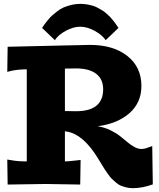

<svg xmlns="http://www.w3.org/2000/svg" viewBox="-20 -965 830 1005"><path d="M533.2 -754.9Q514.2 -782.7 474.6 -804Q435.1 -825.2 399.9 -825.2Q363.8 -825.2 324.2 -803.7Q284.7 -782.2 267.1 -754.9L200.2 -818.8Q209.5 -832.5 212.4 -836.7Q215.3 -840.8 228.5 -857.4Q241.7 -874 251 -882.3Q260.3 -890.6 278.3 -904.8Q296.4 -918.9 313 -926Q329.6 -933.1 352.5 -939Q375.5 -944.8 399.9 -944.8Q418 -944.8 435.3 -941.9Q452.6 -939 466.3 -934.8Q480 -930.7 494.1 -922.9Q508.3 -915 518.1 -908.9Q527.8 -902.8 539.1 -892.6Q550.3 -882.3 556.6 -876Q563 -869.6 571.5 -858.6Q580.1 -847.7 583.3 -843.3Q586.4 -838.9 593 -829.1Q599.6 -819.3 600.1 -818.8ZM20 -720.2 317.9 -727.1Q319.8 -727.1 384.5 -728.5Q449.2 -730 451.2 -730Q573.2 -730 646.7 -671.9Q720.2 -613.8 720.2 -515.1Q720.2 -428.2 658 -373Q595.7 -317.9 491.2 -304.2Q525.4 -298.8 555.7 -284.4Q585.9 -270 606.9 -253.7Q627.9 -237.3 646.5 -221.4Q665 -205.6 684.1 -195.3Q703.1 -185.1 721.2 -185.1Q727.1 -185.1 734.4 -186.5Q741.7 -188 747.1 -189.9Q752.4 -191.9 762 -195.3Q771.5 -198.7 776.9 -200.2L779.8 0Q725.1 20 674.8 20Q657.2 20 640.9 15.9Q624.5 11.7 612.3 6.8Q600.1 2 586.4 -10Q572.8 -22 565.2 -29.1Q557.6 -36.1 544.9 -54.2Q532.2 -72.3 527.6 -79.6Q522.9 -86.9 509.5 -108.9Q496.1 -130.9 492.2 -137.2Q416 -261.2 332 -275.9L319.8 -277.8V-120.1Q335 -120.1 377.9 -125L401.9 -127.9L399.9 1L220.2 -2L20 1L18.1 -129.9L42 -126Q73.2 -120.1 120.1 -120.1V-602.1Q80.1 -602.1 43.9 -595.2L18.1 -588.9ZM319.8 -606V-383.8Q329.1 -383.8 348.6 -383.3Q368.2 -382.8 377.9 -382.8Q520 -382.8 520 -498Q520 -550.3 483.6 -578.6Q447.3 -606.9 377 -606.9Q367.2 -606.9 348.1 -606.4Q329.1 -606 319.8 -606Z"/></svg>

Font: Zantroke
Style: Regular
Weight: 500
Foundry: gluk
Version: Version 0.36